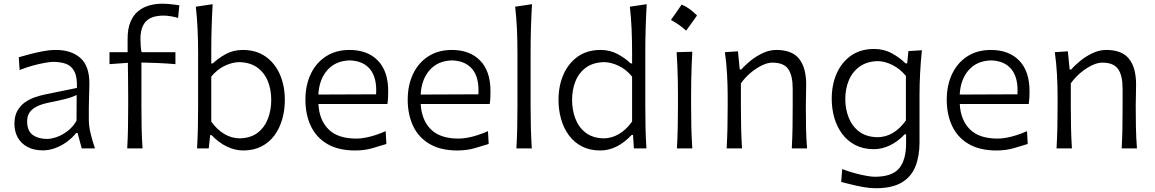

<svg xmlns="http://www.w3.org/2000/svg" viewBox="-20 -797 6201 1031"><path d="M232.6 -50.9Q186.3 -50.9 156 -72.5Q125.7 -94.2 125.7 -145.6Q125.7 -178.4 142.8 -198.5Q160 -218.7 188 -230Q216 -241.4 248.7 -247.5Q298.6 -257.3 326.3 -264.4Q354 -271.4 368.4 -277Q382.9 -282.5 391.7 -286.9L390.9 -149.2Q372.5 -116.1 344.2 -94.3Q315.8 -72.4 285.8 -61.6Q255.9 -50.9 232.6 -50.9ZM211.1 10.5Q242.4 10.5 275.4 -1.4Q308.5 -13.3 338 -34.6Q367.5 -55.9 388.9 -82.9H396.6L418.8 0H489.8Q475.1 -43.9 466.1 -82Q457 -120.1 457 -153.6V-220.2Q457 -254.3 458.6 -289.7Q460.1 -325.1 460.1 -348.3Q460.1 -443.4 411.3 -486.1Q362.5 -528.8 279.7 -528.8Q247.3 -528.8 210.3 -521.8Q173.3 -514.9 139.2 -505.7Q105 -496.6 80.9 -489.7L85.3 -420.9Q123 -436.1 159.3 -445.7Q195.5 -455.4 223.8 -460.1Q252.1 -464.8 266.6 -464.8Q303.5 -464.8 333 -454.7Q362.4 -444.5 378.8 -414.5Q395.2 -384.5 393 -324.8L221.5 -289.7Q195.9 -284.5 167.3 -274.6Q138.7 -264.8 113.9 -247.4Q89 -230 73.3 -201.9Q57.5 -173.9 57.5 -132.2Q57.5 -90.9 75.4 -58.6Q93.4 -26.2 127.6 -7.9Q161.8 10.5 211.1 10.5Z M663.2 0H745.3Q741.6 -57.6 740.5 -111.1Q739.4 -164.6 739.4 -228.7V-461.3Q784.6 -460.6 829.9 -458.5Q875.2 -456.4 922 -452.6V-516.8H740.5Q737.4 -526.1 735.8 -547.8Q734.2 -569.5 734.2 -588.2Q734.2 -651.4 763.9 -682.3Q793.6 -713.2 858.7 -713.2Q875.9 -713.2 898 -709.5Q920 -705.8 936.3 -700.7L942.9 -768.7Q932.8 -770.2 917.1 -772.2Q901.3 -774.2 884.6 -775.7Q867.8 -777.2 853.3 -777.2Q815.4 -777.2 781.5 -767.8Q747.7 -758.3 721.3 -736.5Q695 -714.6 680.1 -678.3Q665.2 -641.9 665.2 -588Q665.2 -569.6 665.2 -552.1Q665.3 -534.6 665.3 -516.8H568V-452.6L666.6 -459.6Q667.2 -408.9 667.7 -364.9Q668.3 -320.9 668.3 -280.3V-228.7Q668.3 -164.6 667.3 -111.1Q666.4 -57.6 663.2 0Z M1285.8 11Q1341.7 11 1383.7 -10.6Q1425.8 -32.3 1453.6 -69.9Q1481.4 -107.5 1495.4 -156.5Q1509.5 -205.5 1509.5 -260Q1509.5 -336.9 1482.8 -397.7Q1456.1 -458.4 1405.7 -493.6Q1355.2 -528.8 1283.8 -528.8Q1233.1 -528.8 1192.3 -506.5Q1151.5 -484.2 1122.8 -456.4H1114.4V-515.4Q1114.4 -583.6 1116.3 -647.3Q1118.2 -710.9 1121.9 -774.5L1031.5 -761.1Q1038.1 -703.3 1040.9 -642.3Q1043.8 -581.3 1043.8 -515.4V-228.7Q1043.8 -164.6 1042.6 -111.1Q1041.4 -57.6 1038.2 0H1100.8L1108.6 -71.5H1116.2Q1154.3 -30.9 1198.4 -9.9Q1242.5 11 1285.8 11ZM1266.7 -54Q1223.1 -54.7 1184.3 -77.6Q1145.5 -100.6 1114.4 -144.3V-385.8Q1146.5 -424.7 1187 -443.8Q1227.4 -462.9 1264.9 -463.4Q1323.4 -461.9 1361.4 -434.6Q1399.4 -407.2 1418 -361.6Q1436.5 -316.1 1436.5 -259.7Q1436.5 -206.2 1418.8 -159.8Q1401.1 -113.3 1363.8 -84.4Q1326.4 -55.5 1266.7 -54Z M1887.5 11Q1937.6 11 1980.9 -1.6Q2024.2 -14.2 2054.9 -23.9L2050.9 -92.8Q2023.5 -80.5 1995.5 -71.4Q1967.4 -62.4 1941.5 -57.6Q1915.6 -52.8 1893.9 -52.8Q1793.6 -52.8 1743.9 -102.8Q1694.2 -152.7 1689.8 -238.6H2060.3Q2062.8 -254.5 2063.6 -271.2Q2064.5 -287.8 2064.5 -307.9Q2064.5 -414.8 2009 -471.8Q1953.5 -528.8 1857 -528.8Q1783.8 -528.8 1730.6 -494.4Q1677.3 -460.1 1648.7 -399.8Q1620 -339.5 1620 -261.7Q1620 -182.6 1648.8 -121Q1677.6 -59.4 1737 -24.2Q1796.5 11 1887.5 11ZM1999.6 -290.6 1689.6 -289.3Q1693.7 -370.2 1737.7 -420.4Q1781.7 -470.6 1858.1 -472.7Q1931.3 -470.3 1968.1 -424.2Q2004.8 -378.2 1999.6 -290.6Z M2436.8 11Q2486.9 11 2530.2 -1.6Q2573.5 -14.2 2604.2 -23.9L2600.3 -92.8Q2572.8 -80.5 2544.8 -71.4Q2516.8 -62.4 2490.8 -57.6Q2464.9 -52.8 2443.3 -52.8Q2342.9 -52.8 2293.3 -102.8Q2243.6 -152.7 2239.1 -238.6H2609.6Q2612.1 -254.5 2613 -271.2Q2613.8 -287.8 2613.8 -307.9Q2613.8 -414.8 2558.3 -471.8Q2502.8 -528.8 2406.3 -528.8Q2333.1 -528.8 2279.9 -494.4Q2226.6 -460.1 2198 -399.8Q2169.3 -339.5 2169.3 -261.7Q2169.3 -182.6 2198.1 -121Q2226.9 -59.4 2286.4 -24.2Q2345.8 11 2436.8 11ZM2548.9 -290.6 2238.9 -289.3Q2243 -370.2 2287 -420.4Q2331 -470.6 2407.4 -472.7Q2480.6 -470.3 2517.4 -424.2Q2554.1 -378.2 2548.9 -290.6Z M2753 0H2835.7Q2832 -57.6 2830.6 -111.1Q2829.2 -164.6 2829.2 -228.7V-515.4Q2829.2 -583.6 2831.1 -647.3Q2833 -710.9 2836.8 -774.5L2746.3 -761.1Q2752.9 -703.3 2755.8 -642.3Q2758.6 -581.3 2758.6 -515.4V-228.7Q2758.6 -164.6 2757.4 -111.1Q2756.2 -57.6 2753 0Z M3221.9 -54Q3162.6 -55.5 3125 -84.4Q3087.4 -113.3 3069.7 -159.8Q3052 -206.2 3052 -259.7Q3052 -316.1 3070.5 -361.6Q3089.1 -407.2 3127.3 -434.6Q3165.5 -461.9 3223.6 -463.4Q3261.1 -462.9 3301.6 -443.8Q3342 -424.7 3374.2 -385.8V-144.3Q3343.1 -100.6 3304.2 -77.6Q3265.4 -54.7 3221.9 -54ZM3203.2 11Q3293.5 11 3371.9 -72.5H3379.2L3383.9 0H3451.2Q3447.5 -57.6 3446.3 -111.1Q3445.1 -164.6 3445.1 -228.7V-515.4Q3445.1 -583.6 3447.1 -647.3Q3449 -710.9 3452.7 -774.5L3362.2 -761.1Q3368.9 -703.3 3371.5 -642.3Q3374.2 -581.3 3374.2 -515.4V-456.4H3366.2Q3337.9 -484.2 3296.9 -506.5Q3255.9 -528.8 3205.1 -528.8Q3133.8 -528.8 3083.3 -493.6Q3032.9 -458.4 3006 -397.7Q2979.1 -336.9 2979.1 -260Q2979.1 -205.5 2993.2 -156.5Q3007.3 -107.5 3035.2 -69.9Q3063.2 -32.3 3105.2 -10.6Q3147.2 11 3203.2 11Z M3640.3 -772.5Q3625.7 -751 3611.7 -730.8Q3597.7 -710.6 3582.8 -689.9Q3604.6 -678.3 3625.3 -663.8Q3646.1 -649.3 3664.4 -632.5Q3679.7 -653.2 3694.2 -673.5Q3708.7 -693.9 3722.9 -714Q3700 -736.6 3679.6 -750.8Q3659.1 -765.1 3640.3 -772.5ZM3614.9 0H3697.5Q3693.8 -57.6 3692.4 -111.1Q3691.1 -164.6 3691.1 -228.7V-280.7Q3691.1 -326.5 3691.8 -366.1Q3692.5 -405.7 3693.9 -443Q3695.3 -480.4 3697.7 -519.2L3613.4 -516.8Q3615.8 -478.4 3617.4 -441.4Q3619 -404.4 3619.8 -365.3Q3620.5 -326.2 3620.5 -280.7V-228.7Q3620.5 -164.6 3619.3 -111.1Q3618.1 -57.6 3614.9 0Z M3881.9 0H3964.5Q3960.9 -57.6 3959.7 -110.7Q3958.5 -163.8 3958.5 -225.9V-349.3Q3980.8 -381 4010.7 -406Q4040.6 -431 4071.3 -445.9Q4102.1 -460.7 4126.9 -460.7Q4189.1 -460.7 4212.8 -425.8Q4236.6 -390.9 4236.6 -322.1V-225.9Q4236.6 -163.8 4235.7 -110.7Q4234.7 -57.6 4231.8 0H4313.7Q4309.3 -57.6 4308.2 -111.1Q4307.2 -164.6 4307.2 -228.7Q4307.2 -251.5 4308.1 -280.8Q4309 -310.1 4309 -343.5Q4309 -433.7 4271.1 -481.2Q4233.2 -528.8 4148.6 -528.8Q4112.4 -528.8 4076.5 -512.1Q4040.6 -495.5 4010.5 -471.1Q3980.4 -446.8 3960.8 -423.9H3952.2L3942.7 -521.5L3872.6 -516.8Q3881 -457.6 3884.2 -397.4Q3887.5 -337.3 3887.5 -280.7V-228.7Q3887.5 -164.6 3886.3 -111.1Q3885.1 -57.6 3881.9 0Z M4681.6 213.8Q4653 213.8 4618.4 207.9Q4583.8 201.9 4551.6 193.8Q4519.3 185.7 4497 180L4502.4 111Q4538.2 124.5 4573 133.8Q4607.7 143 4635.2 147.6Q4662.7 152.2 4676.3 152.2Q4770.1 152.2 4807.8 107.3Q4845.5 62.4 4845.5 -27V-75.5H4837.5Q4800.8 -36.1 4757.9 -16Q4715 4.1 4672.4 4.1Q4616.2 4.1 4573.7 -17.7Q4531.2 -39.6 4502.8 -77.4Q4474.3 -115.3 4460.2 -164.1Q4446.2 -212.8 4446.2 -266.6Q4446.2 -342.5 4473 -403Q4499.8 -463.5 4550.6 -498.8Q4601.5 -534.1 4673.6 -534.1Q4726.6 -534.1 4769.5 -510.5Q4812.4 -486.8 4842.9 -456.4H4851.3L4858 -522.6L4930.5 -527.3Q4923.9 -466.1 4920.8 -404.3Q4917.6 -342.4 4917.6 -283.8V-31.6Q4917.6 42.2 4895.3 97.5Q4873.1 152.8 4821.5 183.3Q4769.9 213.8 4681.6 213.8ZM4691.7 -60.1Q4781.2 -61.3 4844.5 -150.1V-389.3Q4812.4 -427.9 4771.9 -448.1Q4731.3 -468.3 4693.4 -468.8Q4635 -467.3 4596.2 -439.5Q4557.4 -411.7 4538.2 -366Q4519 -320.3 4519 -264.8Q4519 -211.6 4537.4 -165.3Q4555.7 -119 4593.8 -90.2Q4632 -61.5 4691.7 -60.1Z M5331.4 11Q5381.5 11 5424.8 -1.6Q5468.1 -14.2 5498.7 -23.9L5494.8 -92.8Q5467.3 -80.5 5439.3 -71.4Q5411.3 -62.4 5385.4 -57.6Q5359.4 -52.8 5337.8 -52.8Q5237.5 -52.8 5187.8 -102.8Q5138.1 -152.7 5133.7 -238.6H5504.2Q5506.6 -254.5 5507.5 -271.2Q5508.3 -287.8 5508.3 -307.9Q5508.3 -414.8 5452.8 -471.8Q5397.3 -528.8 5300.8 -528.8Q5227.6 -528.8 5174.4 -494.4Q5121.2 -460.1 5092.5 -399.8Q5063.8 -339.5 5063.8 -261.7Q5063.8 -182.6 5092.6 -121Q5121.4 -59.4 5180.9 -24.2Q5240.4 11 5331.4 11ZM5443.5 -290.6 5133.5 -289.3Q5137.5 -370.2 5181.5 -420.4Q5225.5 -470.6 5301.9 -472.7Q5375.2 -470.3 5411.9 -424.2Q5448.6 -378.2 5443.5 -290.6Z M5653.4 0H5736Q5732.3 -57.6 5731.2 -110.7Q5730 -163.8 5730 -225.9V-349.3Q5752.3 -381 5782.2 -406Q5812 -431 5842.8 -445.9Q5873.6 -460.7 5898.4 -460.7Q5960.5 -460.7 5984.3 -425.8Q6008.1 -390.9 6008.1 -322.1V-225.9Q6008.1 -163.8 6007.2 -110.7Q6006.2 -57.6 6003.2 0H6085.2Q6080.8 -57.6 6079.7 -111.1Q6078.6 -164.6 6078.6 -228.7Q6078.6 -251.5 6079.6 -280.8Q6080.5 -310.1 6080.5 -343.5Q6080.5 -433.7 6042.6 -481.2Q6004.7 -528.8 5920.1 -528.8Q5883.9 -528.8 5848 -512.1Q5812.1 -495.5 5782 -471.1Q5751.9 -446.8 5732.2 -423.9H5723.7L5714.2 -521.5L5644.1 -516.8Q5652.5 -457.6 5655.7 -397.4Q5659 -337.3 5659 -280.7V-228.7Q5659 -164.6 5657.8 -111.1Q5656.6 -57.6 5653.4 0Z"/></svg>

Font: Pinar-VF
Style: Regular
Weight: 300
Designer: Amin Abedi
Version: Version 3.0